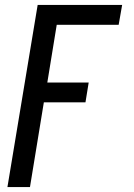

<svg xmlns="http://www.w3.org/2000/svg" viewBox="-20 -550 540 775"><path d="M10 205 132 -530H473L459 -450H209L171 -217H338L325 -137H157L101 205Z"/></svg>

Font: Iosevka Slab Medium
Style: Italic
Weight: 500
Italic angle: -9°
Monospace: yes
Designer: Belleve Invis
Foundry: Belleve Invis
Version: Version 11.1.0; ttfautohint (v1.8.3)